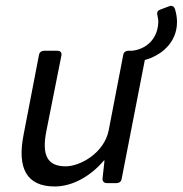

<svg xmlns="http://www.w3.org/2000/svg" viewBox="-20 -639 638 670"><path d="M597.7 -562.5C597.7 -575.2 595.7 -590.8 590.8 -606.4C587.9 -617.2 579.1 -621.1 570.3 -617.2L539.1 -605.5C530.3 -602.5 526.4 -595.7 529.3 -585.9C531.2 -576.2 533.2 -566.4 532.2 -558.6C529.3 -502 489.3 -466.8 440.4 -461.9H427.7C418.9 -461.9 412.1 -457 410.2 -448.2L359.4 -184.6C343.8 -105.5 260.7 -58.6 209 -58.6C146.5 -58.6 125 -95.7 141.6 -180.7L194.3 -445.3C196.3 -456.1 190.4 -461.9 179.7 -461.9H133.8C125 -461.9 118.2 -457 116.2 -448.2L62.5 -169.9C39.1 -52.7 72.3 11.7 170.9 11.7C230.5 11.7 293.9 -21.5 342.8 -79.1H344.7L337.9 -16.6C336.9 -6.8 342.8 0 352.5 0H386.7C395.5 0 402.3 -4.9 404.3 -13.7L485.4 -429.7C540 -444.3 597.7 -488.3 597.7 -562.5Z"/></svg>

Font: Ed Sans Neue
Style: Italic
Weight: 400
Italic angle: -11°
Designer: Stephen Hutchings
Version: Version 1.004;PS 001.004;hotconv 1.0.88;makeotf.lib2.5.64775